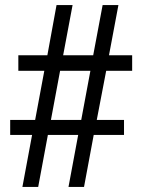

<svg xmlns="http://www.w3.org/2000/svg" viewBox="-20 -734 559 754"><path d="M68 0H130L168 -204H287L249 0H310L348 -204H467V-263H360L397 -456H499V-517H408L445 -714H383L346 -517H228L265 -714H202L166 -517H52V-456H154L118 -263H20V-204H106ZM180 -263 216 -456H335L299 -263Z"/></svg>

Font: Noto Serif Myanmar SemiCondensed Medium
Style: Regular
Weight: 500
Width: 4
Designer: Ben Mitchell and the Monotype Design Team
Foundry: Monotype Imaging Inc.
Version: Version 2.106